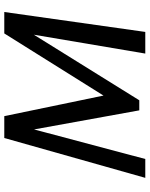

<svg xmlns="http://www.w3.org/2000/svg" viewBox="79 -777 698 896"><g transform="rotate(-90 428.0 -329.0)"><path d="M720 -658H820L727 0H626L714 -520L408 -28H361L272 -519L134 0H46L232 -658H334L430 -195Z"/></g></svg>

Font: EauTestInfant Semibold
Style: Italic
Weight: 600
Italic angle: -12°
Designer: Christian Thalmann (Catharsis Fonts)
Version: Version 0.001;PS 000.001;hotconv 1.0.88;makeotf.lib2.5.64775